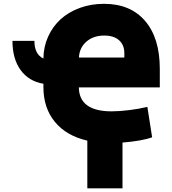

<svg xmlns="http://www.w3.org/2000/svg" viewBox="-20 -757 925 1031"><path d="M46.9 -537.6H164.8Q164.8 -465.2 213.1 -442.8Q213.8 -506 238.5 -560.5Q263.1 -615.1 305.8 -653.8Q348.4 -692.5 408.6 -714.5Q468.8 -736.5 538.4 -736.5Q680.4 -736.5 759.2 -644.5Q838.1 -552.6 838.1 -387.1V-287.6H403.4Q405.2 -159.1 579.5 -159.1Q620.4 -159.1 673.7 -165.7Q726.9 -172.2 771.3 -183.2L796.9 -19.9Q743.3 0 637.8 8.5V254.3H448.9V-1.8Q336.3 -27.7 274.7 -102.5Q213.1 -177.2 213.1 -289.8V-307.2Q134.2 -320.7 90.6 -381Q46.9 -441.4 46.9 -537.6ZM403.8 -448.2H647.7V-470.9Q647.7 -516 619.3 -541Q590.9 -566.1 539.8 -566.1Q481.9 -566.1 444.2 -533.6Q406.6 -501.1 403.8 -448.2Z"/></svg>

Font: Karasuma Gothic
Style: Black
Weight: 900
Designer: Rasmus Andersson / Ryoko Nishizuka
Foundry: Genbu
Version: Version 1.00